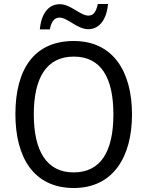

<svg xmlns="http://www.w3.org/2000/svg" viewBox="-20 -930 736 960"><path d="M179 -783H229C237 -822 251 -842 278 -842C317 -842 367 -784 421 -784C477 -784 513 -832 520 -910H469C461 -873 449 -852 422 -852C381 -852 334 -909 279 -909C218 -909 186 -856 179 -783ZM640 -358C640 -574 544 -725 349 -725C153 -725 57 -587 57 -359C57 -145 147 10 349 10C544 10 640 -143 640 -358ZM149 -358C149 -542 213 -647 349 -647C484 -647 547 -543 547 -358C547 -173 484 -68 348 -68C214 -68 149 -174 149 -358Z"/></svg>

Font: Noto Sans Bengali UI SemiCondensed
Style: Regular
Weight: 400
Width: 4
Designer: Jelle Bosma - Monotype Design Team
Foundry: Monotype Imaging Inc.
Version: Version 2.003